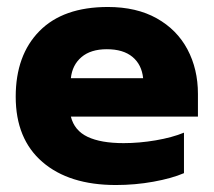

<svg xmlns="http://www.w3.org/2000/svg" viewBox="-20 -515 612 550"><path d="M25 -238Q25 -357 93 -426Q161 -495 289 -495Q371 -495 429 -462.5Q487 -430 517 -373.5Q547 -317 547 -246V-181H183Q193 -141 231 -123Q269 -105 334 -105Q379 -105 426 -113Q473 -121 507 -135V-19Q472 -4 419.5 5.5Q367 15 312 15Q178 15 101.5 -51Q25 -117 25 -238ZM390 -291Q386 -330 359.5 -352Q333 -374 286 -374Q240 -374 213.5 -351.5Q187 -329 183 -291Z"/></svg>

Font: Readiness
Style: Bold
Weight: 700
Designer: Katatrad Team
Foundry: CadsonDemak
Version: Version 1.00;January 16, 2020;FontCreator 12.0.0.2550 64-bit